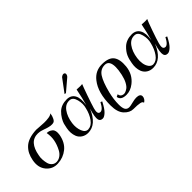

<svg xmlns="http://www.w3.org/2000/svg" viewBox="-27 -1463 2432 2432"><g transform="rotate(-45 1189.5 -246.5)"><path d="M624 -502Q623 -491 620.5 -475Q618 -459 604 -428.5Q590 -398 570 -391Q558 -387 543.5 -386.5Q529 -386 517 -387.5Q505 -389 489 -393Q473 -397 464.5 -399.5Q456 -402 443 -406.5Q430 -411 428 -412Q379 -431 339 -432V-433Q257 -435 210 -382Q163 -329 146 -229Q138 -196 140.5 -157Q143 -118 152 -85Q161 -52 186.5 -30Q212 -8 249 -9Q287 -11 318.5 -34Q350 -57 369 -93Q388 -129 399 -160Q410 -191 416 -221Q429 -283 416 -357Q437 -357 456 -350.5Q475 -344 492.5 -329Q510 -314 515.5 -288.5Q521 -263 515 -224Q494 -109 419 -48.5Q344 12 244 17Q148 22 87 -51Q26 -124 48 -239Q58 -292 78 -333Q98 -374 133 -407.5Q168 -441 223 -459.5Q278 -478 352 -481Q357 -481 400.5 -477.5Q444 -474 484.5 -472.5Q525 -471 567.5 -477.5Q610 -484 624 -502Z M1197 -143Q1152 -54 1114 -19Q1076 16 1050 16Q1007 16 997 -19Q985 -65 1023 -188Q938 14 790 14Q741 14 703.5 -10.5Q666 -35 650 -76Q625 -141 640 -221Q647 -260 654.5 -287Q662 -314 684.5 -352.5Q707 -391 742 -425Q801 -480 898 -480Q973 -479 1005.5 -421Q1038 -363 1020 -250Q1049 -353 1074 -480L1073 -479Q1148 -473 1173 -479Q1159 -447 1118 -330Q1077 -213 1061 -157Q1037 -74 1076 -65Q1123 -52 1175 -153ZM989 -228Q1008 -293 989 -367.5Q970 -442 918 -446Q844 -452 795.5 -385.5Q747 -319 733 -218Q723 -141 747.5 -78Q772 -15 825 -17V-18Q881 -20 925.5 -81.5Q970 -143 989 -228ZM1115 -728Q1123 -717 1117.5 -699.5Q1112 -682 1099 -672L946 -542L925 -546L1054 -719Q1066 -731 1083.5 -736Q1101 -741 1115 -728Z M1724 -241Q1711 -113 1613 -36Q1547 16 1474 16Q1376 16 1367 -53L1399 -69V-68Q1404 -21 1452 -15Q1466 -13 1483.5 -18.5Q1501 -24 1525.5 -41Q1550 -58 1573 -100.5Q1596 -143 1610 -206Q1626 -281 1626 -329Q1626 -448 1547 -448Q1468 -448 1423.5 -379Q1379 -310 1342 -164Q1316 -60 1316 35Q1316 96 1333 124Q1350 152 1389 152Q1408 152 1456.5 139.5Q1505 127 1534 127Q1605 127 1605 173Q1605 193 1592.5 213Q1580 233 1559 244Q1560 221 1521.5 213Q1483 205 1408 205Q1344 205 1290 147Q1235 89 1235 -33Q1235 -261 1333 -384Q1407 -479 1526 -479Q1647 -479 1691.5 -419.5Q1736 -360 1724 -241Z M2361 -143Q2317 -54 2279 -19Q2241 16 2214 16Q2170 16 2162 -19Q2149 -64 2187 -188Q2104 14 1955 14Q1905 14 1868 -10Q1831 -34 1814 -76Q1790 -141 1805 -221Q1814 -281 1835 -329Q1856 -377 1906 -425Q1967 -480 2063 -480Q2137 -479 2170 -421Q2203 -363 2185 -250Q2213 -353 2239 -480L2238 -479Q2311 -473 2338 -479Q2323 -448 2282 -331.5Q2241 -215 2225 -157Q2225 -156 2223 -147.5Q2221 -139 2220 -135Q2219 -131 2217.5 -121.5Q2216 -112 2216 -106.5Q2216 -101 2217 -93Q2218 -85 2220.5 -80.5Q2223 -76 2228.5 -71.5Q2234 -67 2241 -65Q2287 -52 2339 -153ZM2153 -228Q2172 -293 2153 -367.5Q2134 -442 2083 -446Q2009 -452 1960.5 -386Q1912 -320 1898 -218Q1891 -170 1898.5 -124Q1906 -78 1930 -47Q1954 -16 1990 -17V-18Q2046 -20 2089.5 -81.5Q2133 -143 2153 -228Z"/></g></svg>

Font: GFS Artemisia
Style: Italic
Weight: 400
Italic angle: -12°
Designer: Takis Katsoulidis and George D. Matthiopoulos
Foundry: George Matthiopoulos and Takis Katsoulidis
Version: Version 1.0